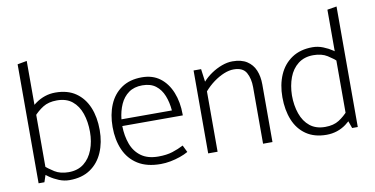

<svg xmlns="http://www.w3.org/2000/svg" viewBox="-70 -899 2163 1106"><g transform="rotate(-10 1011.5 -346.5)"><path d="M112 0 133 -63V-706L78 -696V0ZM124 -381Q150 -411 182.5 -431.5Q215 -452 264 -452Q319 -452 353.5 -424Q388 -396 404.5 -348Q421 -300 421 -240Q421 -184 403 -136.5Q385 -89 349.5 -61Q314 -33 260 -33Q212 -33 179 -53.5Q146 -74 121 -97L101 -61Q118 -45 142.5 -28Q167 -11 196.5 1Q226 13 258 13Q330 13 379 -20Q428 -53 453 -111Q478 -169 478 -241Q478 -317 454 -374.5Q430 -432 382.5 -465Q335 -498 263 -498Q231 -498 202.5 -488.5Q174 -479 149 -461.5Q124 -444 104 -420Z M964 -241V-247Q964 -319 941 -376Q918 -433 875 -465.5Q832 -498 769 -498Q698 -498 650 -465Q602 -432 578 -375Q554 -318 554 -245Q554 -170 579.5 -111.5Q605 -53 657.5 -20Q710 13 791 13Q819 13 848 7.5Q877 2 904.5 -7.5Q932 -17 953 -29L933 -70Q902 -54 867.5 -43Q833 -32 785 -32Q723 -32 684.5 -60Q646 -88 628.5 -135.5Q611 -183 610 -241ZM612 -280Q617 -328 634.5 -367Q652 -406 684 -429Q716 -452 764 -452Q812 -452 842 -429Q872 -406 887.5 -367Q903 -328 907 -280Z M1125 0V-353Q1150 -382 1180 -404Q1210 -426 1240.5 -438.5Q1271 -451 1298 -451Q1352 -451 1371.5 -416Q1391 -381 1391 -331V0H1446V-337Q1446 -384 1431 -420Q1416 -456 1383.5 -477Q1351 -498 1299 -498Q1269 -498 1236.5 -486Q1204 -474 1174.5 -454Q1145 -434 1124 -410L1114 -485H1070V0Z M1890 -62 1912 0H1945V-705L1890 -696ZM1900 -104Q1874 -74 1842 -53.5Q1810 -33 1761 -33Q1707 -33 1672 -61Q1637 -89 1620 -137.5Q1603 -186 1603 -245Q1604 -302 1621.5 -349Q1639 -396 1675 -424Q1711 -452 1764 -452Q1813 -452 1845.5 -431.5Q1878 -411 1903 -388L1923 -424Q1908 -441 1883.5 -457.5Q1859 -474 1829 -486Q1799 -498 1767 -498Q1696 -498 1646.5 -465Q1597 -432 1572 -374.5Q1547 -317 1547 -244Q1547 -169 1570.5 -111Q1594 -53 1642 -20Q1690 13 1761 13Q1793 13 1822 3.5Q1851 -6 1875.5 -24Q1900 -42 1920 -65Z"/></g></svg>

Font: Catamaran ExtraLight
Style: Regular
Weight: 250
Designer: Pria Ravichandran
Version: Version 2.000